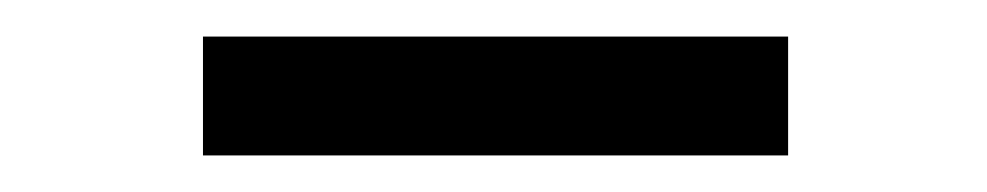

<svg xmlns="http://www.w3.org/2000/svg" viewBox="-20 -635 540 105"><path d="M91 -550H411V-615H91Z"/></svg>

Font: Gully Medium
Style: Regular
Weight: 500
Designer: jaikishan Patel
Foundry: MagicType
Version: Version 1.000;Glyphs 3.2 (3242)